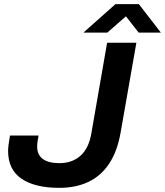

<svg xmlns="http://www.w3.org/2000/svg" viewBox="-20 -893 795 925"><path d="M266 12Q148 12 83.5 -32Q19 -76 19 -166Q19 -178 21 -194Q23 -210 28 -240H166Q161 -215 160 -204Q159 -193 159 -187Q159 -147 186.5 -127Q214 -107 266 -107Q328 -107 368 -143Q408 -179 420 -250L496 -687H637L561 -254Q545 -163 505.5 -104Q466 -45 405.5 -16.5Q345 12 266 12ZM382 -736 536 -873H649L755 -736H648L562 -846H623L497 -736Z"/></svg>

Font: Archivo SemiExpanded SemiBold
Style: Italic
Weight: 600
Width: 6
Italic angle: -10°
Designer: Hector Gatti
Foundry: Omnibus-Type
Version: Version 2.001